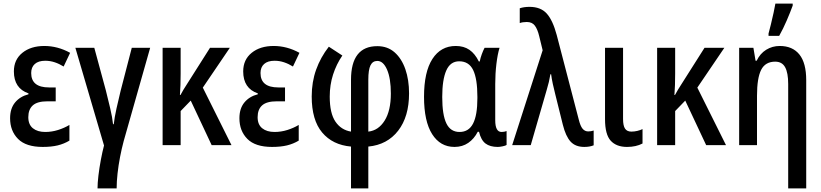

<svg xmlns="http://www.w3.org/2000/svg" viewBox="-20 -805 4555 1065"><path d="M289 -320V-243H243Q187 -243 162 -220.5Q137 -198 137 -155Q137 -114 162.5 -93.5Q188 -73 231 -73Q267 -73 302 -84Q337 -95 365 -112V-25Q335 -7 300 1.5Q265 10 217 10Q124 10 80 -34.5Q36 -79 36 -149Q36 -203 63.5 -236.5Q91 -270 138 -282V-287Q57 -315 57 -409Q57 -474 104 -512Q151 -550 226 -550Q300 -550 369 -512L333 -436Q309 -451 283.5 -459.5Q258 -468 231 -468Q193 -468 173 -450Q153 -432 153 -400Q153 -320 252 -320Z M813 -540 666 -22Q655 19 646 65.5Q637 112 632 157.5Q627 203 627 240H521Q521 211 526 168.5Q531 126 539.5 81Q548 36 557 2L398 -540H503L567 -304Q579 -256 591 -205.5Q603 -155 607 -116H611Q615 -153 626 -202.5Q637 -252 649 -301L711 -540Z M1255 -540 1105 -319 1264 0H1154L1038 -247L982 -189V0H882V-540H982V-397Q982 -364 981 -333.5Q980 -303 978 -278H981Q989 -293 998 -308Q1007 -323 1015 -335L1145 -540Z M1561 -320V-243H1515Q1459 -243 1434 -220.5Q1409 -198 1409 -155Q1409 -114 1434.5 -93.5Q1460 -73 1503 -73Q1539 -73 1574 -84Q1609 -95 1637 -112V-25Q1607 -7 1572 1.5Q1537 10 1489 10Q1396 10 1352 -34.5Q1308 -79 1308 -149Q1308 -203 1335.5 -236.5Q1363 -270 1410 -282V-287Q1329 -315 1329 -409Q1329 -474 1376 -512Q1423 -550 1498 -550Q1572 -550 1641 -512L1605 -436Q1581 -451 1555.5 -459.5Q1530 -468 1503 -468Q1465 -468 1445 -450Q1425 -432 1425 -400Q1425 -320 1524 -320Z M1804 -546 1879 -497Q1846 -449 1827.5 -391.5Q1809 -334 1809 -269Q1809 -177 1840.5 -130.5Q1872 -84 1927 -75V-362Q1927 -549 2073 -549Q2130 -549 2169 -514.5Q2208 -480 2228.5 -421Q2249 -362 2249 -287Q2249 -158 2188.5 -80Q2128 -2 2023 8V240H1927V8Q1825 -1 1767 -70Q1709 -139 1709 -270Q1709 -350 1733.5 -418.5Q1758 -487 1804 -546ZM2073 -467Q2047 -467 2035 -442.5Q2023 -418 2023 -363V-75Q2079 -81 2113.5 -136Q2148 -191 2148 -286Q2148 -370 2127 -418.5Q2106 -467 2073 -467Z M2501 10Q2422 10 2377 -61Q2332 -132 2332 -268Q2332 -406 2378.5 -478Q2425 -550 2508 -550Q2553 -550 2584 -528.5Q2615 -507 2636 -464H2641Q2645 -484 2652.5 -504.5Q2660 -525 2668 -540H2751Q2740 -505 2733.5 -450.5Q2727 -396 2727 -339V-138Q2727 -73 2762 -73Q2777 -73 2790 -78V-1Q2785 3 2768.5 6.5Q2752 10 2741 10Q2698 10 2673 -9Q2648 -28 2637 -74H2630Q2610 -35 2577.5 -12.5Q2545 10 2501 10ZM2529 -73Q2580 -73 2604 -119.5Q2628 -166 2628 -260V-268Q2628 -368 2604.5 -416.5Q2581 -465 2527 -465Q2478 -465 2455.5 -414Q2433 -363 2433 -267Q2433 -168 2456 -120.5Q2479 -73 2529 -73Z M2821 0 2990 -526 2971 -604Q2962 -642 2947 -662.5Q2932 -683 2902 -683Q2879 -683 2863 -677V-759Q2874 -763 2888 -765Q2902 -767 2917 -767Q2979 -767 3012.5 -730Q3046 -693 3068 -611L3190 -143Q3199 -106 3211.5 -91Q3224 -76 3243 -76Q3258 -76 3273 -81V1Q3251 10 3221 10Q3172 10 3145 -19.5Q3118 -49 3102 -113L3060 -282Q3053 -309 3046.5 -339Q3040 -369 3037 -393H3033Q3026 -350 3013 -308L2924 0Z M3436 -540V-145Q3436 -108 3447 -91.5Q3458 -75 3482 -75Q3499 -75 3515.5 -79Q3532 -83 3544 -89V-9Q3508 10 3458 10Q3399 10 3367.5 -24.5Q3336 -59 3336 -144V-540Z M3998 -540 3848 -319 4007 0H3897L3781 -247L3725 -189V0H3625V-540H3725V-397Q3725 -364 3724 -333.5Q3723 -303 3721 -278H3724Q3732 -293 3741 -308Q3750 -323 3758 -335L3888 -540Z M4305 -550Q4376 -550 4414 -503Q4452 -456 4452 -360V240H4352V-339Q4352 -401 4335 -432Q4318 -463 4280 -463Q4225 -463 4202 -417.5Q4179 -372 4179 -274V0H4080V-540H4159L4171 -468H4177Q4196 -508 4230 -529Q4264 -550 4305 -550ZM4243 -606V-619Q4248 -637 4256 -669.5Q4264 -702 4271 -734.5Q4278 -767 4281 -785H4377V-774Q4364 -738 4344 -691.5Q4324 -645 4302 -606Z"/></svg>

Font: Avrile Sans Condensed Medium
Style: Regular
Weight: 500
Width: 3
Designer: Monotype Design Team
Foundry: Monotype Imaging Inc.
Version: Version 2.001;September 10, 2019;FontCreator 11.5.0.2425 64-